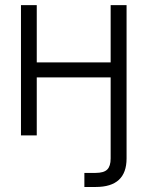

<svg xmlns="http://www.w3.org/2000/svg" viewBox="-20 -536 583 760"><path d="M358.9 204.1H314V148.4H358.4Q391.1 148.4 404.5 135Q418 121.6 418 91.3V-229.5H125.5V0H63V-515.6H125.5V-289.1H418V-515.6H481V91.3Q481 204.1 358.9 204.1Z"/></svg>

Font: Inter Display Light
Style: Regular
Weight: 300
Designer: Rasmus Andersson
Foundry: rsms
Version: Version 4.000;git-a52131595